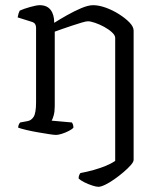

<svg xmlns="http://www.w3.org/2000/svg" viewBox="-20 -520 619 740"><path d="M359 200Q351 200 335.5 195Q320 190 305 182.5Q290 175 283 168Q283 160 285.5 154.5Q288 149 290 147Q317 142 341.5 135Q366 128 387 119.5Q408 111 424 100V-374Q424 -384 411.5 -395.5Q399 -407 381.5 -416.5Q364 -426 346.5 -432Q329 -438 319 -438Q312 -438 295 -433Q278 -428 257 -421Q236 -414 217.5 -407.5Q199 -401 191 -398V-111Q191 -90 187 -75.5Q183 -61 179 -55L257 -48Q260 -44 261.5 -39Q263 -34 263 -28Q258 -22 245.5 -15.5Q233 -9 219 -4.5Q205 0 196 0Q188 0 169 -3Q150 -6 126.5 -10Q103 -14 82 -19Q61 -24 50 -28Q50 -35 53 -41Q56 -47 58 -48L85 -53Q100 -55 109.5 -69.5Q119 -84 119 -126V-413Q119 -421 115.5 -427Q112 -433 102 -436L48 -453Q50 -463 51.5 -468Q53 -473 56 -479Q71 -486 96 -493Q121 -500 133 -500Q161 -500 175 -482Q189 -464 189 -432Q211 -446 238.5 -461.5Q266 -477 293 -488.5Q320 -500 339 -500Q361 -500 387.5 -490.5Q414 -481 438.5 -465.5Q463 -450 479 -433.5Q495 -417 495 -402V96Q495 104 484 116.5Q473 129 456 143.5Q439 158 420.5 171Q402 184 385.5 192Q369 200 359 200Z"/></svg>

Font: Texturina 12pt ExtraLight
Style: Regular
Weight: 250
Designer: Guillermo Torres Carreño
Foundry: Omnibus-Type
Version: Version 1.002